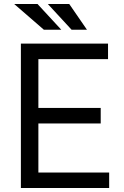

<svg xmlns="http://www.w3.org/2000/svg" viewBox="-20 -947 627 967"><path d="M529.8 -78.1V0H85.2V-727.3H524.1V-649.1H173.3V-403.4H487.2V-325.3H173.3V-78.1ZM288.7 -797.2H201L51.5 -926.8H169ZM418 -797.2H340.6L220.9 -926.8H328.8Z"/></svg>

Font: Interface
Style: Regular
Weight: 400
Designer: Rasmus Andersson
Foundry: rsms
Version: Version 1.8